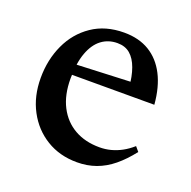

<svg xmlns="http://www.w3.org/2000/svg" viewBox="-91 -537 635 639"><g transform="rotate(20 227.0 -218.0)"><path d="M245.5 -448.5Q297.5 -448.5 334.8 -426Q372 -403.5 394 -360.8Q416 -318 421 -257H109.5L110.5 -293L367 -304L322.5 -281.5Q319.5 -321 309.2 -349.2Q299 -377.5 281.2 -392.8Q263.5 -408 236 -408Q204 -408 180 -390Q156 -372 142.5 -335.5Q129 -299 129 -243.5Q129 -186 150 -145.2Q171 -104.5 208.8 -83Q246.5 -61.5 297.5 -61.5Q318 -61.5 337.2 -66.5Q356.5 -71.5 375 -81.5Q393.5 -91.5 411 -107L424.5 -91Q398 -57 370.2 -34.2Q342.5 -11.5 311.2 -0.2Q280 11 244 11Q182.5 11 135.5 -17.8Q88.5 -46.5 61.8 -96.8Q35 -147 35 -212Q35 -276.5 59.8 -330.2Q84.5 -384 131.8 -416.2Q179 -448.5 245.5 -448.5Z"/></g></svg>

Font: Newsreader 24pt Medium
Style: Regular
Weight: 500
Designer: Hugues Gentile
Foundry: Production Type
Version: Version 1.003